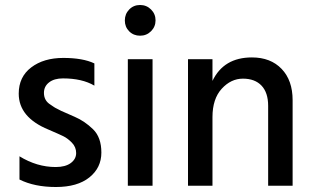

<svg xmlns="http://www.w3.org/2000/svg" viewBox="-20 -744 1255 769"><path d="M58 -25V-118Q128 -75 203 -75Q242 -75 263.5 -91Q285 -107 285 -131Q285 -155 268 -172.5Q251 -190 233.5 -198.5Q216 -207 174 -225Q55 -274 55 -369Q55 -436 105 -474Q155 -512 233.5 -512Q312 -512 358 -490V-401Q309 -430 232 -430Q197 -430 176.5 -414Q156 -398 156 -372Q156 -341 182 -325Q190 -320 194.5 -316.5Q199 -313 209.5 -308Q220 -303 225 -300Q240 -293 279.5 -276Q319 -259 352.5 -226.5Q386 -194 386 -133Q386 -72 338 -33.5Q290 5 204 5Q118 5 58 -25Z M541 -724Q567 -724 585 -706Q603 -688 603 -662.5Q603 -637 585 -619Q567 -601 541 -601Q515 -601 497.5 -618.5Q480 -636 480 -662Q480 -688 497.5 -706Q515 -724 541 -724ZM591 0H492V-507H591Z M1152 0H1054V-320Q1054 -373 1027.5 -401Q1001 -429 953 -429Q905 -429 868 -388.5Q831 -348 831 -275V0H733V-507H831V-420Q876 -514 989 -514Q1064 -514 1108 -468Q1152 -422 1152 -343Z"/></svg>

Font: Hind Guntur Medium
Style: Regular
Weight: 500
Designer: Manushi Parikh, Hitesh Malaviya
Foundry: Indian Type Foundry
Version: Version 1.000;PS 1.0;hotconv 1.0.86;makeotf.lib2.5.63406; tt